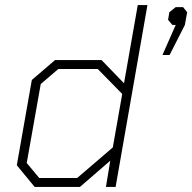

<svg xmlns="http://www.w3.org/2000/svg" viewBox="-20 -734 755 754"><path d="M46 -85 105 -420 196 -498H379L467 -407L521 -714H559L434 0H396L413 -103L294 0H116ZM283 -35 423 -155 460 -365 364 -463H209L140 -404L85 -94L134 -35ZM670 -636H657L640 -656L645 -686L670 -706H699L715 -686L706 -636L646 -518H618Z"/></svg>

Font: Chakra Petch ExtraLight
Style: Italic
Weight: 275
Italic angle: -10°
Designer: Katatrad Aksorn Co.,Ltd.
Foundry: Cadson Demak Co.,Ltd.
Version: Version 1.000; ttfautohint (v1.6)